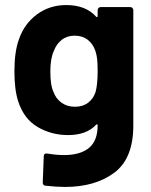

<svg xmlns="http://www.w3.org/2000/svg" viewBox="-20 -542 596 759"><path d="M378 -514H495Q500 -514 503.5 -510.5Q507 -507 507 -502V-46Q507 85 431.5 141Q356 197 237 197Q202 197 159 192Q149 191 149 179L153 76Q153 63 167 65Q203 71 233 71Q297 71 331.5 43Q366 15 366 -47Q366 -50 364 -50.5Q362 -51 360 -49Q322 -8 249 -8Q184 -8 129.5 -39.5Q75 -71 52 -141Q37 -187 37 -260Q37 -338 55 -387Q76 -448 126 -485Q176 -522 242 -522Q319 -522 360 -476Q362 -474 364 -474.5Q366 -475 366 -478V-502Q366 -507 369.5 -510.5Q373 -514 378 -514ZM366 -261Q366 -292 364 -309Q362 -326 357 -341Q348 -368 327 -384.5Q306 -401 275 -401Q245 -401 224 -384.5Q203 -368 193 -341Q179 -311 179 -260Q179 -204 191 -180Q200 -153 222.5 -136.5Q245 -120 276 -120Q308 -120 329 -136.5Q350 -153 358 -179Q366 -209 366 -261Z"/></svg>

Font: Amber EN
Style: Bold
Weight: 700
Designer: Jeremy Tribby
Foundry: Tribby Type
Version: Version 1.408 November 24, 2021